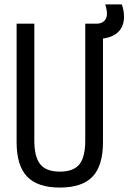

<svg xmlns="http://www.w3.org/2000/svg" viewBox="-20 -837 580 867"><path d="M250 10Q150 10 102.5 -39.5Q55 -89 55 -195V-730H135V-203Q135 -128 162 -95Q189 -62 250 -62Q312 -62 338.5 -95Q365 -128 365 -203V-730H445V-195Q445 -89 398 -39.5Q351 10 250 10ZM413 -661Q400 -661 385 -667L378 -730H415Q438 -730 450.5 -742Q463 -754 463 -776Q463 -784 460.5 -797Q458 -810 455 -817H530Q535 -804 537.5 -789.5Q540 -775 540 -761Q540 -713 507.5 -687Q475 -661 413 -661Z"/></svg>

Font: M PLUS Code Latin
Style: Regular
Weight: 400
Designer: Coji Morishita
Foundry: UNDERFOREST DESIGN
Version: Version 1.002; ttfautohint (v1.8.3)